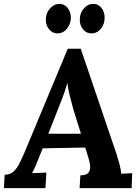

<svg xmlns="http://www.w3.org/2000/svg" viewBox="-32 -969 719 989"><path d="M384 -718 569 -173Q574 -158 582.5 -127.5Q591 -97 592 -74L649 -77L646 0H378L382 -66Q410 -66 421.5 -77.5Q433 -89 432.5 -109Q432 -129 424 -154L407 -209L188 -205L169 -158Q164 -145 153.5 -119.5Q143 -94 133 -77L207 -80L202 0H-12L-8 -69Q20 -69 37.5 -85Q55 -101 68 -127Q81 -153 94 -183L317 -718ZM315 -542Q311 -525 299 -491Q287 -457 268 -410L217 -280H385L346 -405Q336 -441 327 -477.5Q318 -514 315 -542ZM264 -797Q239 -797 221.5 -817.5Q204 -838 204 -868Q204 -901 225 -925Q246 -949 274 -949Q300 -949 316.5 -928Q333 -907 333 -878Q333 -846 313 -821.5Q293 -797 264 -797ZM439 -797Q413 -797 396 -817.5Q379 -838 379 -868Q379 -901 399.5 -925Q420 -949 448 -949Q475 -949 491 -928Q507 -907 507 -878Q507 -845 487.5 -821Q468 -797 439 -797Z"/></svg>

Font: Lora
Style: Italic
Weight: 400
Italic angle: -3°
Designer: Olga Karpushina, Alexei Vanyashin (Cyrillic)
Foundry: Cyreal
Version: Version 3.008